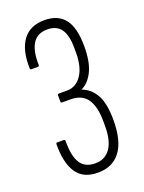

<svg xmlns="http://www.w3.org/2000/svg" viewBox="-130 -724 593 792"><g transform="rotate(-20 167.0 -327.5)"><path d="M161 6Q96 6 67 -38Q38 -82 39 -163Q39 -169 45 -169H73Q79 -169 79 -163Q78 -98 98 -66Q118 -34 163 -34Q206 -34 229.5 -67Q253 -100 253 -164V-185Q253 -250 230 -283.5Q207 -317 156 -317H120Q114 -317 114 -322V-350Q114 -356 120 -356H156Q195 -356 219.5 -391.5Q244 -427 244 -491V-510Q244 -567 224.5 -594Q205 -621 165 -621Q120 -621 100 -588Q80 -555 82 -495Q82 -489 76 -489H48Q42 -489 42 -495Q40 -575 71.5 -618Q103 -661 167 -661Q226 -661 255.5 -623Q285 -585 285 -504Q285 -435 265.5 -395Q246 -355 214 -340V-339Q252 -325 273 -287Q294 -249 294 -176Q294 -85 259.5 -39.5Q225 6 161 6Z"/></g></svg>

Font: Sofia Sans Extra Condensed Light
Style: Regular
Weight: 300
Designer: Botio Nikoltchev, Ani Petrova
Foundry: lettersoup
Version: Version 4.101